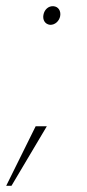

<svg xmlns="http://www.w3.org/2000/svg" viewBox="-57 -478 281 619"><path d="M104 -398C120 -397 134 -410 137 -426C140 -443 131 -457 115 -458C99 -459 86 -447 83 -430C80 -414 88 -400 104 -398ZM-37 121H-20L94 -71H58Z"/></svg>

Font: Fixel Display Thin
Style: Italic
Weight: 100
Italic angle: -10°
Designer: AlfaBravo + MacPaw
Foundry: Kyrylo Tkachov, Marchela Mozhyna, Serhii Makarenko, Maria Weinstein, Zakhar Kryvoshyya
Version: Version 1.210;Glyphs 3.2 (3217)